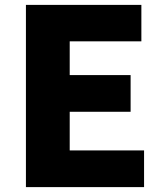

<svg xmlns="http://www.w3.org/2000/svg" viewBox="-20 -725 670 785"><path d="M86 -705V40H569V-110H265V-268H514V-418H265V-556H558V-705Z"/></svg>

Font: コーポレート・ロゴ ver3 Bold
Style: Regular
Weight: 700
Designer: [KANA_main] LOGOTYPE.JP [Source Han Sans] Ryoko NISHIZUKA 西塚涼子 (kana, bopomofo & ideographs); Paul D. Hunt (Latin, Greek
Version: Version 12.001;FEAKit 1.0